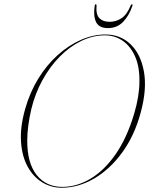

<svg xmlns="http://www.w3.org/2000/svg" viewBox="-20 -872 701 902"><path d="M475.5 -710Q545.5 -710 593.2 -664.2Q641 -618.5 656 -536.5Q671 -454.5 641.5 -345Q612.5 -236 554.5 -156.2Q496.5 -76.5 422.2 -33.2Q348 10 270 10Q220 10 178.2 -15.5Q136.5 -41 110 -89Q83.5 -137 78.8 -205.5Q74 -274 98 -359.5Q120 -437.5 159.5 -502Q199 -566.5 250.8 -613Q302.5 -659.5 360.2 -684.8Q418 -710 475.5 -710ZM272.5 6Q340.5 6 405.2 -32.5Q470 -71 523.2 -147.5Q576.5 -224 610.5 -338.5Q635 -421.5 635 -489Q636 -559.5 614.2 -607.8Q592.5 -656 555.5 -681Q518.5 -706 473 -706Q416 -706 361.5 -679.5Q307 -653 260.5 -605.8Q214 -558.5 179.2 -495.2Q144.5 -432 127 -359Q117.5 -318 112.8 -281Q108 -244 108 -211.5Q107.5 -106 152.2 -50Q197 6 272.5 6ZM494.5 -769.5Q525.5 -769.5 551 -786.5Q576.5 -803.5 593.5 -845.5Q596.5 -852 600 -852Q604 -852 602 -844.5Q586.5 -798.5 558.2 -769.2Q530 -740 487 -740Q444.5 -740 431 -769.2Q417.5 -798.5 425 -844.5Q425.5 -852 430 -852Q434 -852 433.5 -845.5Q430 -803.5 447 -786.5Q464 -769.5 494.5 -769.5Z"/></svg>

Font: Fraunces 144pt S000 Thin
Style: Italic
Weight: 100
Italic angle: -16°
Version: Version 1.000; ttfautohint (v1.8.3)